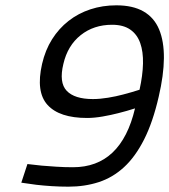

<svg xmlns="http://www.w3.org/2000/svg" viewBox="-20 -691 636 721"><path d="M83 -75Q109 -72 137 -69Q161 -67 191.5 -65Q222 -63 254 -63Q435 -63 487 -284Q456 -274 424 -266Q397 -259 365.5 -253.5Q334 -248 307 -248Q203 -248 158.5 -297Q114 -346 138 -451Q150 -503 175.5 -543.5Q201 -584 237.5 -612.5Q274 -641 319.5 -656Q365 -671 417 -671Q479 -671 519 -648Q559 -625 577.5 -580.5Q596 -536 595.5 -472.5Q595 -409 576 -328Q554 -232 521 -167Q488 -102 445.5 -63Q403 -24 350.5 -7Q298 10 237 10Q205 10 174 8Q143 6 117 3Q87 -1 60 -5ZM329 -319Q355 -319 385.5 -324Q416 -329 442 -336Q473 -344 504 -354Q516 -408 517 -452.5Q518 -497 506.5 -529.5Q495 -562 469 -580Q443 -598 401 -598Q332 -598 283 -559Q234 -520 218 -451Q201 -381 230.5 -350Q260 -319 329 -319Z"/></svg>

Font: Panefresco 400wt
Style: Italic
Weight: 400
Foundry: Campivisivi & Chank Co
Version: Version 1.001